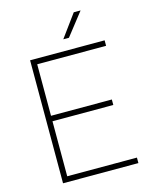

<svg xmlns="http://www.w3.org/2000/svg" viewBox="-136 -1030 873 1116"><g transform="rotate(-15 300.0 -472.0)"><path d="M101.5 0V-740H550V-707H135.5V-33H555V0ZM124 -364V-397H501.5V-364ZM319.5 -808 419 -944H460L353.5 -808Z"/></g></svg>

Font: Encode Sans SC SemiExpanded Thin
Style: Regular
Weight: 250
Width: 6
Designer: Multiple Designers
Foundry: Impallari Type
Version: Version 3.002